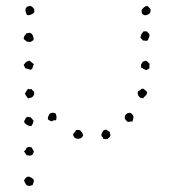

<svg xmlns="http://www.w3.org/2000/svg" viewBox="-20 -472 580 645"><path d="M457 -425.8Q457 -429.7 456.1 -432.1Q455.1 -434.6 456.1 -439.5Q464.8 -449.2 467.8 -450.2Q470.7 -451.2 474.6 -452.1Q481.4 -447.3 484.4 -442.4Q486.3 -440.4 485.8 -436.5Q485.4 -432.6 484.4 -428.7Q481.4 -426.8 478 -423.8Q474.6 -420.9 469.7 -420.9Q465.8 -419.9 463.4 -421.9Q460.9 -423.8 457 -425.8ZM473.6 -236.3Q466.8 -237.3 462.9 -240.2Q459 -243.2 454.1 -245.1Q453.1 -254.9 454.1 -255.9Q458 -262.7 459 -263.2Q460 -263.7 460 -265.6Q462.9 -264.6 465.3 -266.6Q467.8 -268.6 470.7 -267.6Q474.6 -266.6 477.1 -263.2Q479.5 -259.8 482.4 -257.8Q482.4 -253.9 481.9 -250Q481.4 -246.1 482.4 -243.2Q476.6 -238.3 474.6 -238.3Q472.7 -238.3 473.6 -236.3ZM472.7 -164.1Q475.6 -161.1 471.7 -153.3Q462.9 -145.5 460.9 -141.6Q457 -143.6 455.1 -142.6Q453.1 -141.6 448.2 -146.5Q440.4 -153.3 443.4 -166Q450.2 -168 451.7 -169.9Q453.1 -171.9 456.1 -173.8Q462.9 -174.8 464.8 -171.4Q466.8 -168 471.7 -167ZM460 -335.9Q458 -338.9 456.1 -340.8Q454.1 -342.8 452.1 -344.7Q452.1 -349.6 455.1 -357.4Q461.9 -365.2 462.9 -367.2Q466.8 -366.2 469.7 -366.7Q472.7 -367.2 474.6 -365.2Q482.4 -357.4 481.9 -356Q481.4 -354.5 482.4 -351.6Q478.5 -342.8 478 -340.3Q477.5 -337.9 475.6 -335.9Q467.8 -334 467.3 -335Q466.8 -335.9 464.8 -335.9ZM424.8 -63.5Q417 -64.5 414.6 -63Q412.1 -61.5 407.2 -63.5Q401.4 -71.3 399.4 -72.3Q399.4 -78.1 399.4 -80.6Q399.4 -83 402.3 -86.9Q408.2 -92.8 411.1 -92.3Q414.1 -91.8 416 -93.8Q430.7 -86.9 427.7 -73.2ZM340.8 -4.9Q332 -3.9 326.2 -5.9Q326.2 -10.7 323.2 -12.7Q320.3 -14.6 320.3 -19.5L326.2 -32.2Q331.1 -37.1 337.9 -36.1Q344.7 -31.2 346.2 -30.3Q347.7 -29.3 348.6 -28.3Q349.6 -23.4 350.6 -20.5Q351.6 -17.6 349.6 -12.7Q342.8 -6.8 340.8 -4.9ZM234.4 -34.2Q239.3 -35.2 242.2 -35.6Q245.1 -36.1 249 -34.2Q257.8 -25.4 257.8 -22Q257.8 -18.6 259.8 -16.6Q252.9 -7.8 252 -7.8Q244.1 -4.9 240.2 -5.9Q232.4 -6.8 229 -11.7Q225.6 -16.6 225.6 -19.5Q226.6 -24.4 230 -26.9Q233.4 -29.3 234.4 -34.2ZM167 -67.4Q161.1 -69.3 158.7 -66.9Q156.2 -64.5 152.3 -64.5Q140.6 -69.3 140.6 -73.2Q142.6 -90.8 153.3 -92.8Q157.2 -94.7 167 -90.8Q172.9 -74.2 167 -67.4ZM95.7 -432.6Q92.8 -426.8 87.9 -424.8Q78.1 -419.9 75.7 -420.9Q73.2 -421.9 70.3 -421.9Q62.5 -437.5 67.4 -445.3Q69.3 -449.2 74.2 -450.7Q79.1 -452.1 81.1 -452.1Q85.9 -451.2 88.4 -448.7Q90.8 -446.3 93.8 -443.4Q95.7 -432.6 95.7 -432.6ZM86.9 -172.9Q87.9 -168.9 90.3 -167.5Q92.8 -166 94.7 -164.1Q94.7 -159.2 94.7 -155.8Q94.7 -152.3 90.8 -148.4Q87.9 -144.5 83.5 -143.6Q79.1 -142.6 74.2 -141.6Q66.4 -151.4 65.9 -153.3Q65.4 -155.3 63.5 -157.2Q68.4 -165 70.3 -168.5Q72.3 -171.9 75.2 -173.8Q80.1 -170.9 86.9 -172.9ZM83 -237.3Q71.3 -242.2 65.4 -242.2L59.6 -253.9L66.4 -262.7Q71.3 -265.6 75.2 -267.1Q79.1 -268.6 81.1 -266.6Q88.9 -259.8 90.8 -258.8Q92.8 -257.8 93.8 -255.9Q90.8 -252 90.3 -248Q89.8 -244.1 87.9 -241.2ZM59.6 -340.8Q59.6 -348.6 63 -352.5Q66.4 -356.4 69.3 -360.4Q73.2 -360.4 76.2 -361.3Q79.1 -362.3 82 -361.3Q86.9 -359.4 90.8 -351.6Q94.7 -339.8 91.8 -336.9Q86.9 -334 85 -332.5Q83 -331.1 81.1 -331.1Q80.1 -331.1 75.7 -331.5Q71.3 -332 69.3 -333Q66.4 -335.9 64 -337.4Q61.5 -338.9 59.6 -340.8ZM83 -78.1 92.8 -66.4Q90.8 -55.7 88.9 -54.2Q86.9 -52.7 85.9 -48.8Q79.1 -47.9 71.3 -51.8Q61.5 -58.6 62 -61Q62.5 -63.5 60.5 -65.4Q63.5 -67.4 64.9 -71.8Q66.4 -76.2 69.3 -78.1Q72.3 -80.1 75.2 -79.1Q78.1 -78.1 83 -78.1ZM85.9 22.5Q87.9 27.3 90.3 30.3Q92.8 33.2 93.8 38.1Q88.9 48.8 88.4 48.3Q87.9 47.9 86.9 48.8Q81.1 51.8 78.1 50.8Q75.2 49.8 70.3 49.8Q67.4 46.9 65.4 43.5Q63.5 40 60.5 37.1Q69.3 28.3 68.4 27.3Q67.4 26.4 69.3 24.4Q77.1 20.5 79.6 22Q82 23.4 85.9 22.5ZM92.8 130.9Q94.7 136.7 92.8 140.6Q90.8 144.5 89.8 149.4Q85 151.4 80.1 152.3Q75.2 153.3 70.3 150.4Q67.4 148.4 64.9 143.6Q62.5 138.7 60.5 133.8Q67.4 124 68.4 124Q73.2 120.1 80.1 122.1Q89.8 127 92.8 130.9Z"/></svg>

Font: Codystar
Style: Light
Weight: 300
Version: Version 1.000